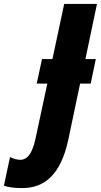

<svg xmlns="http://www.w3.org/2000/svg" viewBox="-178 -734 514 978"><path d="M-64 224C49 224 132 155 170 -23L230 -308H284L310 -433H257L316 -714H149L89 -433H36L9 -308H63L7 -47C-3 2 -20 80 -74 80C-91 80 -108 75 -127 66L-158 212C-133 220 -106 224 -64 224Z"/></svg>

Font: Noto Sans ExtraCondensed Black
Style: Italic
Weight: 900
Width: 2
Italic angle: -12°
Designer: Monotype Design Team
Foundry: Monotype Imaging Inc.
Version: Version 2.013